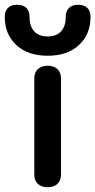

<svg xmlns="http://www.w3.org/2000/svg" viewBox="-72 -776 400 806"><path d="M72 -43V-447Q72 -472 87 -486Q102 -500 128 -500Q154 -500 169 -486Q184 -472 184 -447V-43Q184 -18 169 -4Q154 10 128 10Q102 10 87 -4Q72 -18 72 -43ZM-52 -705Q-52 -730 -38.5 -743Q-25 -756 0 -756Q25 -756 38.5 -743Q52 -730 52 -705Q52 -666 71.5 -644.5Q91 -623 128 -623Q165 -623 184.5 -644.5Q204 -666 204 -705Q204 -729 217.5 -742.5Q231 -756 256 -756Q281 -756 294.5 -743Q308 -730 308 -705Q308 -632 259.5 -587Q211 -542 128 -542Q45 -542 -3.5 -587Q-52 -632 -52 -705Z"/></svg>

Font: Kodchasan SemiBold
Style: Regular
Weight: 600
Version: Version 1.000; ttfautohint (v1.6)